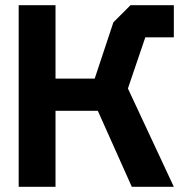

<svg xmlns="http://www.w3.org/2000/svg" viewBox="-20 -720 694 740"><path d="M52 0V-700H194V-417H345L417 -634L483 -700H650V-576H540L473 -379L650 0H488L357 -293H194V0Z"/></svg>

Font: Tektur SemiBold
Style: Regular
Weight: 600
Designer: Adam Jagosz
Foundry: Adam Jagosz
Version: Version 1.005;gftools[0.9.30]